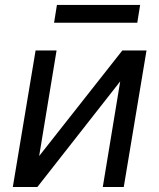

<svg xmlns="http://www.w3.org/2000/svg" viewBox="-20 -747 637 767"><path d="M136.4 -123.6 468.8 -545.5H565.3L474.4 0H390.6L460.2 -421.9L129.3 0H31.2L122.2 -545.5H206ZM539.8 -727.3 528.4 -656.2H196L207.4 -727.3Z"/></svg>

Font: Inter UI
Style: Italic
Weight: 400
Italic angle: -9.39999°
Designer: Rasmus Andersson
Foundry: rsms
Version: 3.2;8d6f07862